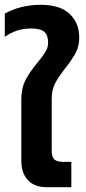

<svg xmlns="http://www.w3.org/2000/svg" viewBox="-30 -782 361 802"><path d="M59 -112V-366Q59 -414 77 -448.5Q95 -483 128 -522Q150 -549 160.5 -566.5Q171 -584 171 -604Q171 -635 155 -649Q139 -663 99 -663Q39 -663 -10 -628V-725Q21 -743 60 -752.5Q99 -762 140 -762Q221 -762 261 -724Q301 -686 301 -625Q301 -590 287 -563Q273 -536 245 -500Q215 -462 200.5 -434.5Q186 -407 186 -368V-152Q186 -126 197 -116Q208 -106 233 -106H268V0H166Q114 0 86.5 -29.5Q59 -59 59 -112Z"/></svg>

Font: Prompt Medium
Style: Regular
Weight: 500
Designer: Katatrad Team
Foundry: CadsonDemak
Version: Version 1.000